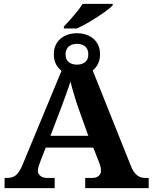

<svg xmlns="http://www.w3.org/2000/svg" viewBox="-20 -978 793 998"><path d="M500 -695.8Q500 -667.5 489.5 -646.5Q479 -625.5 461.9 -611.8L659.2 -118.2Q666.5 -99.1 674.8 -86.7Q683.1 -74.2 692.6 -66.9Q702.1 -59.6 712.6 -56.4Q723.1 -53.2 734.9 -53.2H752.9V0H422.9V-53.2H461.9Q469.2 -53.2 477.1 -55.4Q484.9 -57.6 491 -62.3Q497.1 -66.9 501 -73.7Q504.9 -80.6 504.9 -89.8Q504.9 -101.1 502.4 -111.3Q500 -121.6 497.1 -128.9L464.8 -210.9H217.8L190.9 -142.1Q186.5 -130.9 181.6 -116Q176.8 -101.1 176.8 -89.8Q176.8 -81.1 180.7 -74.5Q184.6 -67.9 190.9 -63Q197.3 -58.1 205.3 -55.7Q213.4 -53.2 222.2 -53.2H264.2V0H3.9V-53.2H16.1Q29.3 -53.2 40.3 -55.9Q51.3 -58.6 60.8 -65.9Q70.3 -73.2 78.9 -85.9Q87.4 -98.6 96.2 -119.1L299.8 -609.9Q281.2 -624 270.5 -645.3Q259.8 -666.5 259.8 -695.8Q259.8 -722.7 269 -742.9Q278.3 -763.2 294.7 -777.1Q311 -791 333 -798.1Q355 -805.2 379.9 -805.2Q404.8 -805.2 426.8 -798.1Q448.7 -791 465.1 -777.1Q481.4 -763.2 490.7 -742.9Q500 -722.7 500 -695.8ZM388.2 -414.1Q382.8 -429.2 377.2 -446.8Q371.6 -464.4 366 -482.9Q360.4 -501.5 355.2 -519.8Q350.1 -538.1 346.2 -554.2Q341.8 -540.5 335.9 -523.2Q330.1 -505.9 323.5 -487.8Q316.9 -469.7 310.3 -451.7Q303.7 -433.6 297.9 -418L242.2 -272H439ZM312 -839.8Q322.8 -851.6 336.4 -866.5Q350.1 -881.3 363.5 -897.2Q377 -913.1 389.2 -928.7Q401.4 -944.3 409.2 -958H565.9V-950.2Q556.6 -939.5 535.2 -923.6Q513.7 -907.7 487.1 -890.4Q460.4 -873 431.9 -856.9Q403.3 -840.8 379.9 -830.1H312ZM439 -695.8Q439 -710.4 434.3 -720.7Q429.7 -731 421.6 -737.5Q413.6 -744.1 402.8 -747.1Q392.1 -750 379.9 -750Q368.2 -750 357.4 -747.1Q346.7 -744.1 338.6 -737.5Q330.6 -731 325.7 -720.7Q320.8 -710.4 320.8 -695.8Q320.8 -668.5 336.7 -655.8Q352.5 -643.1 375 -642.1H384.8Q407.7 -643.1 423.3 -655.8Q439 -668.5 439 -695.8Z"/></svg>

Font: Droid Serif
Style: Bold
Weight: 700
Designer: Monotype Design team
Foundry: Monotype Imaging Inc.
Version: Version 1.03